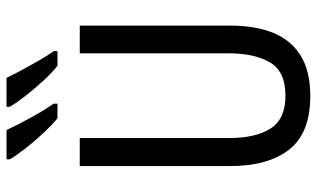

<svg xmlns="http://www.w3.org/2000/svg" viewBox="-216 -768 994 603"><g transform="rotate(-90 281.5 -467.0)"><path d="M281 10Q165 10 113 -56Q61 -122 61 -241V-714H149V-245Q149 -161 179 -114.5Q209 -68 282 -68Q358 -68 386.5 -116.5Q415 -165 415 -246V-714H502V-240Q502 -164 480 -108Q458 -52 409 -21Q360 10 281 10ZM376 -784Q354 -801 328 -829.5Q302 -858 279.5 -887Q257 -916 247 -934V-944H338Q348 -923 362.5 -896Q377 -869 392.5 -842Q408 -815 422 -796V-784ZM211 -784Q189 -802 163 -830Q137 -858 114.5 -887Q92 -916 82 -934V-944H174Q191 -908 213.5 -867Q236 -826 257 -796V-784Z"/></g></svg>

Font: Noto Sans Mono SemiCondensed
Style: Regular
Weight: 400
Width: 4
Designer: Monotype Design Team
Foundry: Monotype Imaging Inc.
Version: Version 2.014